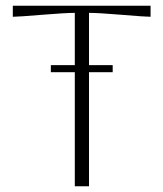

<svg xmlns="http://www.w3.org/2000/svg" viewBox="-20 -653 573 673"><path d="M24.9 -632.8H507.8V-594.2Q489.3 -594.2 406.7 -601.1Q324.2 -607.9 292 -607.9V-424.8H375V-399.9H292V0H242.2V-399.9H158.2V-424.8H242.2V-607.9Q210 -607.9 126.7 -601.1Q43.5 -594.2 24.9 -594.2Z"/></svg>

Font: Resagokr
Style: Light
Weight: 300
Designer: gluk
Foundry: gluk
Version: Version 0.95